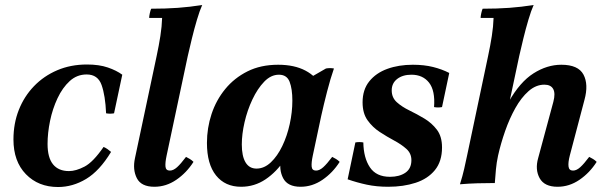

<svg xmlns="http://www.w3.org/2000/svg" viewBox="-20 -735 2437 771"><path d="M213 16Q134 16 84 -35.5Q34 -87 34 -175Q34 -239 55.5 -293.5Q77 -348 116.5 -389Q156 -430 210 -453Q264 -476 329 -476Q378 -476 413 -464Q448 -452 471 -435L438 -280Q422 -277 406 -280Q403 -351 388 -393.5Q373 -436 328 -436Q289 -436 260 -409.5Q231 -383 211 -340.5Q191 -298 181 -249.5Q171 -201 171 -157Q171 -102 193 -75Q215 -48 257 -48Q285 -48 319.5 -66Q354 -84 396 -145Q405 -141 412 -136Q419 -131 426 -125Q380 -49 326 -16.5Q272 16 213 16Z M600 15Q547 15 529.5 -19.5Q512 -54 522 -100L609 -510Q618 -552 624 -590.5Q630 -629 631 -663H579Q579 -670 581.5 -681.5Q584 -693 587 -700Q645 -700 694 -703.5Q743 -707 792 -715Q782 -693 771 -656Q760 -619 750.5 -580Q741 -541 734 -510L649 -110Q643 -82 644.5 -66Q646 -50 662 -50Q676 -50 691 -63.5Q706 -77 727 -105Q735 -101 742.5 -96.5Q750 -92 757 -85Q729 -41 688 -13Q647 15 600 15Z M1187 15Q1135 15 1117 -19.5Q1099 -54 1109 -100L1121 -154L1168 -258L1171 -392L1289 -460Q1305 -463 1321 -460Q1307 -420 1293.5 -367.5Q1280 -315 1270 -270L1236 -110Q1230 -82 1231.5 -66Q1233 -50 1249 -50Q1263 -50 1278 -63.5Q1293 -77 1314 -105Q1322 -101 1329.5 -96.5Q1337 -92 1344 -85Q1316 -41 1275 -13Q1234 15 1187 15ZM948 15Q884 15 847.5 -30.5Q811 -76 811 -161Q811 -221 829.5 -277Q848 -333 884.5 -377.5Q921 -422 974 -448.5Q1027 -475 1097 -475Q1162 -475 1206.5 -451.5Q1251 -428 1270 -387L1192 -329Q1192 -267 1174.5 -206Q1157 -145 1124 -95Q1091 -45 1046.5 -15Q1002 15 948 15ZM1010 -58Q1041 -58 1067.5 -83Q1094 -108 1113.5 -148.5Q1133 -189 1143.5 -237Q1154 -285 1154 -331Q1154 -378 1143 -406.5Q1132 -435 1100 -435Q1068 -435 1041 -407Q1014 -379 993.5 -335.5Q973 -292 962 -244Q951 -196 951 -155Q951 -108 966 -83Q981 -58 1010 -58Z M1539 15Q1492 15 1452.5 6.5Q1413 -2 1376 -15L1407 -163Q1423 -166 1439 -163Q1440 -101 1465.5 -63Q1491 -25 1546 -25Q1584 -25 1608 -41.5Q1632 -58 1632 -92Q1632 -119 1612 -137Q1592 -155 1563 -170.5Q1534 -186 1505 -205Q1476 -224 1456 -252Q1436 -280 1436 -324Q1436 -375 1463 -408.5Q1490 -442 1535.5 -458.5Q1581 -475 1638 -475Q1683 -475 1719 -466Q1755 -457 1784 -442L1755 -305Q1739 -302 1723 -305Q1728 -371 1703 -403Q1678 -435 1632 -435Q1597 -435 1575 -418Q1553 -401 1553 -372Q1553 -343 1573.5 -324.5Q1594 -306 1624 -291.5Q1654 -277 1684 -259Q1714 -241 1734.5 -214Q1755 -187 1755 -143Q1755 -87 1726.5 -52Q1698 -17 1649 -1Q1600 15 1539 15Z M1827 5Q1838 -30 1844 -57Q1850 -84 1856 -112L1940 -510Q1949 -552 1955 -590.5Q1961 -629 1962 -663H1910Q1910 -670 1912.5 -681.5Q1915 -693 1918 -700Q1976 -700 2025 -703.5Q2074 -707 2123 -715Q2113 -693 2102 -656Q2091 -619 2081.5 -580Q2072 -541 2065 -510L1980 -110Q1974 -82 1971.5 -55Q1969 -28 1967 0Q1931 0 1897 1Q1863 2 1827 5ZM2219 15Q2166 15 2147 -19.5Q2128 -54 2141 -100L2202 -326Q2211 -360 2201.5 -377.5Q2192 -395 2166 -395Q2132 -395 2102.5 -369Q2073 -343 2049.5 -301Q2026 -259 2008.5 -209Q1991 -159 1980 -110H1949Q1978 -247 2023 -326.5Q2068 -406 2122.5 -440.5Q2177 -475 2234 -475Q2302 -475 2323 -435.5Q2344 -396 2327 -334L2268 -110Q2261 -83 2263 -66.5Q2265 -50 2281 -50Q2295 -50 2310 -63.5Q2325 -77 2346 -105Q2354 -101 2361.5 -96.5Q2369 -92 2376 -85Q2348 -41 2307 -13Q2266 15 2219 15Z"/></svg>

Font: Poltawski Nowy
Style: Bold Italic
Weight: 700
Italic angle: -12°
Designer: Adam Pótawski, Mateusz Machalski, Borys Kosmynka, Ania Wieluska
Foundry: Capitalics.wtf
Version: Version 1.001;gftools[0.9.25]